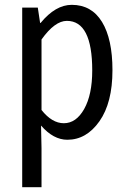

<svg xmlns="http://www.w3.org/2000/svg" viewBox="-20 -573 540 806"><path d="M73.2 212.9V-541H138.7L148.4 -476.6H150.4Q212.9 -552.7 281.2 -552.7Q364.3 -552.7 408.2 -481Q452.1 -409.2 452.1 -278.3Q452.1 -141.6 397.5 -64Q342.8 13.7 262.7 13.7Q204.1 13.7 152.3 -45.9L154.3 48.8V212.9ZM248 -55.7Q299.8 -55.7 333.5 -115.7Q367.2 -175.8 367.2 -277.3Q367.2 -485.4 260.7 -485.4Q210 -485.4 154.3 -407.2V-111.3Q198.2 -55.7 248 -55.7Z"/></svg>

Font: Gen Shin Gothic Monospace Normal
Style: Regular
Weight: 350
Designer: [Source Han Sans]
Ryoko NISHIZUKA  (kana & ideographs); Paul D. Hunt (Latin, Greek & Cyrillic); Wenlong ZHANG  (bopomofo
Version: Version 1.002.20150607